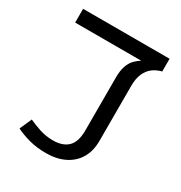

<svg xmlns="http://www.w3.org/2000/svg" viewBox="-170 -837 912 967"><g transform="rotate(30 286.0 -353.5)"><path d="M235 8Q180 8 136 -4Q92 -16 58 -33L89 -103Q119 -89 155.5 -77Q192 -65 233 -65Q290 -65 320 -94.5Q350 -124 350 -190V-499Q350 -539 359.5 -565.5Q369 -592 384.5 -608Q400 -624 418 -635H34V-715H537V-641Q508 -634 486 -617.5Q464 -601 451 -572.5Q438 -544 438 -500V-181Q438 -121 413 -79Q388 -37 342 -14.5Q296 8 235 8Z"/></g></svg>

Font: ubangla25
Style: Book
Weight: 400
Designer: Jelle Bosma - Monotype Design Team
Foundry: Monotype Imaging Inc.
Version: Version 2.003